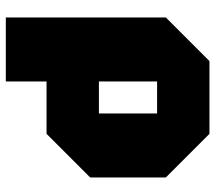

<svg xmlns="http://www.w3.org/2000/svg" viewBox="-60 -540 740 660"><g transform="rotate(90 310.0 -210.0)"><path d="M40 140V-410L190 -560H440L590 -410V-150L440 0H260V140ZM370 -380H260V-180H370Z"/></g></svg>

Font: Tektur Black
Style: Regular
Weight: 900
Designer: Adam Jagosz
Foundry: Adam Jagosz
Version: Version 1.005;gftools[0.9.30]